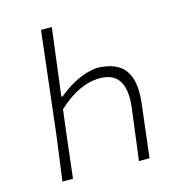

<svg xmlns="http://www.w3.org/2000/svg" viewBox="-98 -723 741 807"><g transform="rotate(-15 272.5 -319.5)"><path d="M75 0 101 -194 153 -639H200L163 -346H169Q252 -415 336 -424Q422 -423 457.5 -376.5Q493 -330 482 -234L454 0H408L437 -226Q455 -379 339 -379Q248 -379 156 -293L144 -197L121 0Z"/></g></svg>

Font: Alegreya Sans Light
Style: Italic
Weight: 300
Italic angle: -7°
Designer: Juan Pablo del Peral
Foundry: Huerta Tipografica
Version: Version 2.007